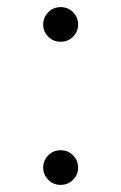

<svg xmlns="http://www.w3.org/2000/svg" viewBox="-20 -505 340 538"><path d="M150 -388Q129 -388 115 -402.5Q101 -417 101 -436Q101 -456 115 -470.5Q129 -485 150 -485Q171 -485 185 -470.5Q199 -456 199 -436Q199 -417 185 -402.5Q171 -388 150 -388ZM150 13Q129 13 115 -1.5Q101 -16 101 -35Q101 -55 115 -69.5Q129 -84 150 -84Q171 -84 185 -69.5Q199 -55 199 -35Q199 -16 185 -1.5Q171 13 150 13Z"/></svg>

Font: Source Serif Pro Light
Style: Regular
Weight: 300
Designer: Frank Grießhammer
Foundry: Adobe Systems Incorporated
Version: Version 3.001;hotconv 1.0.111;makeotfexe 2.5.65597